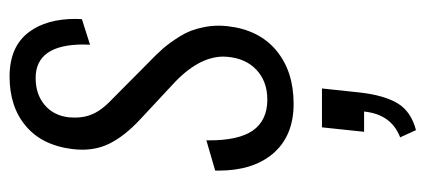

<svg xmlns="http://www.w3.org/2000/svg" viewBox="-265 -362 893 403"><g transform="rotate(-90 181.5 -160.5)"><path d="M109.9 266.1 94.7 232.9Q143.1 214.4 148.9 157.2H106.4L115.7 68.8H197.3L189 147Q183.1 199.7 166 227.8Q148.9 255.9 109.9 266.1ZM59.6 -35.2Q24.9 -77.1 24.9 -147.9Q24.9 -151.4 24.9 -155.3L88.4 -173.8Q88.4 -170.9 88.4 -168Q88.4 -106.9 108.4 -77.1Q129.9 -45.9 173.8 -45.9Q211.9 -45.9 236.1 -68.4Q260.3 -90.8 263.7 -129.4Q264.2 -133.3 264.2 -137.7Q264.2 -190.9 205.6 -244.6L133.8 -311.5Q96.2 -346.2 80.6 -379.4Q68.8 -404.3 68.8 -434.6Q68.8 -445.3 70.3 -456.5Q78.1 -518.6 118.4 -552.7Q158.7 -586.9 222.2 -586.9Q285.6 -586.9 315.9 -545.9Q343.3 -509.3 343.3 -448.7Q343.3 -442.4 342.8 -435.1L289.1 -418Q289.6 -424.8 289.6 -431.6Q289.6 -532.2 219.2 -532.2Q185.1 -532.2 162.6 -513.2Q140.1 -494.1 136.7 -461.9Q136.2 -455.6 136.2 -449.7Q136.2 -430.2 142.6 -415Q150.4 -394.5 175.3 -371.1L249 -297.9Q269 -278.8 281.5 -264.4Q293.9 -250 307.1 -228.8Q320.3 -207.5 325.2 -182.6Q329.1 -166 329.1 -147.9Q329.1 -139.2 328.1 -129.9Q320.8 -63.5 277.1 -27.1Q233.4 9.3 165 9.3Q96.7 9.3 59.6 -35.2Z"/></g></svg>

Font: Oswald
Style: Light
Weight: 300
Designer: Vernon Adams
Foundry: Vernon Adams
Version: 3.0; ttfautohint (v0.95.6-bc232) -l 8 -r 50 -G 200 -x 0 -w "